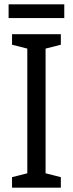

<svg xmlns="http://www.w3.org/2000/svg" viewBox="-20 -924 340 893"><path d="M263 -51H36V-100L107 -118V-698L36 -716V-765H263V-716L192 -698V-118L263 -100ZM279 -904V-840H20V-904Z"/></svg>

Font: Noto Sans Tamil UI Condensed
Style: Regular
Weight: 400
Width: 3
Designer: Jelle Bosma - Monotype Design Team
Foundry: Monotype Imaging Inc.
Version: Version 2.004; ttfautohint (v1.8.4.7-5d5b)